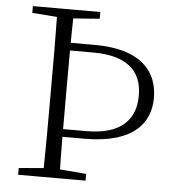

<svg xmlns="http://www.w3.org/2000/svg" viewBox="-52 -771 750 820"><g transform="rotate(5 323.0 -361.5)"><path d="M198 -178H325C535 -178 605 -270 605 -377C605 -497 525 -581 334 -581H198V-548H330C476 -548 540 -487 540 -381C540 -276 475 -211 331 -211H198ZM162 0H233C230 -110 230 -224 230 -333V-391C230 -502 230 -614 233 -723H162C164 -613 164 -502 164 -390V-333C164 -221 164 -110 162 0ZM188 -684H210L345 -694V-723H56V-694ZM56 0H345V-29L210 -40H188L56 -29Z"/></g></svg>

Font: Source Han Serif CN VF
Style: Regular
Weight: 250
Designer: Ryoko NISHIZUKA 西塚涼子 (kana & ideographs); Frank Grießhammer (Latin, Greek & Cyrillic); Wenlong ZHANG 张文龙 (bopomofo); San
Foundry: Adobe
Version: Version 2.002;hotconv 1.1.0;makeotfexe 2.6.0